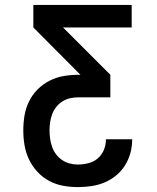

<svg xmlns="http://www.w3.org/2000/svg" viewBox="-20 -540 640 783"><path d="M297 223Q267 223 237 217.5Q207 212 180 197.5Q153 183 132 160Q111 137 98 109.5Q85 82 80 52Q75 22 75 -8Q75 -39 80 -69Q85 -99 98.5 -126.5Q112 -154 133.5 -175.5Q155 -197 182.5 -211Q210 -225 240 -230Q270 -235 300 -235H308L116 -428V-520H517V-428H237L430 -235V-143H300Q283 -143 266.5 -139.5Q250 -136 235.5 -127Q221 -118 210 -104.5Q199 -91 193 -75Q187 -59 184.5 -42.5Q182 -26 182 -9Q182 9 184.5 26Q187 43 192.5 59Q198 75 208.5 89Q219 103 233 112.5Q247 122 263.5 126.5Q280 131 297 131Q319 131 340.5 125.5Q362 120 378.5 106Q395 92 403.5 71.5Q412 51 412 29V28H519V30Q519 58 511.5 85Q504 112 489 135.5Q474 159 452.5 176.5Q431 194 405.5 204.5Q380 215 352.5 219Q325 223 297 223Z"/></svg>

Font: Iosevka Aile Semibold
Style: Regular
Weight: 600
Designer: Belleve Invis
Foundry: Belleve Invis
Version: Version 31.1.0; ttfautohint (v1.8.4)